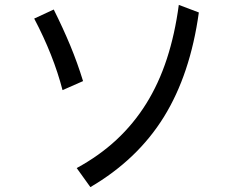

<svg xmlns="http://www.w3.org/2000/svg" viewBox="-20 -698 960 786"><path d="M200 -659Q238 -583 267.5 -512Q297 -441 320 -366L236 -329Q199 -472 120 -622ZM794 -647Q759 -394 651 -219.5Q543 -45 350 68L294 -10Q386 -60 456.5 -125.5Q527 -191 578.5 -273.5Q630 -356 663 -457Q696 -558 712 -678Z"/></svg>

Font: BM YEONSUNG
Style: Regular
Weight: 400
Designer: Bongjin Kim; Myungsoo Han; Jaehyun Keum; Jihee Min; Dokyung Lee; Chorong Kim; Jooyeon Kang; Sang-a Kim;
Foundry: Sandoll Communications Inc.
Version: Version 1.000;PS 1;hotconv 16.6.51;makeotf.lib2.5.65220